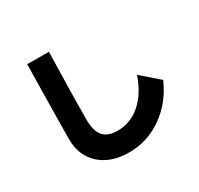

<svg xmlns="http://www.w3.org/2000/svg" viewBox="-177 -1017 1354 1305"><g transform="rotate(-30 500.0 -365.0)"><path d="M181.6 -797.9 351.6 -796.9Q341.8 -408.2 341.8 -274.4Q341.8 -181.6 377 -140.1Q412.1 -98.6 489.3 -98.6Q590.8 -98.6 669.9 -167.5Q749 -236.3 792 -362.3L928.7 -243.2Q866.2 -99.6 747.1 -15.6Q627.9 68.4 484.9 68.4Q341.8 68.4 257.3 -8.3Q172.9 -85 172.9 -212.9Q172.9 -340.8 181.6 -797.9Z"/></g></svg>

Font: GenEi M Gothic v2 Heavy
Style: Regular
Weight: 800
Version: Version 2.0